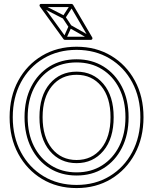

<svg xmlns="http://www.w3.org/2000/svg" viewBox="-20 -938 780 978"><path d="M370 -60Q296 -60 240 -95.5Q184 -131 152.5 -194Q121 -257 121 -341Q121 -341 121 -341Q121 -341 121 -341Q121 -425 152.5 -488Q184 -551 240 -585.5Q296 -620 370 -620Q370 -620 370 -620Q370 -620 370 -620Q444 -620 500 -585Q556 -550 587.5 -487.5Q619 -425 619 -341Q619 -341 619 -341Q619 -341 619 -341Q619 -257 587.5 -194Q556 -131 500 -95.5Q444 -60 370 -60Q370 -60 370 -60Q370 -60 370 -60ZM370 -44Q370 -44 370 -44Q370 -44 370 -44Q448 -44 507.5 -81Q567 -118 601 -185Q635 -252 635 -341Q635 -341 635 -341Q635 -341 635 -341Q635 -430 601 -496Q567 -562 507.5 -599Q448 -636 370 -636Q370 -636 370 -636Q370 -636 370 -636Q292 -636 232.5 -599.5Q173 -563 139 -496.5Q105 -430 105 -341Q105 -341 105 -341Q105 -341 105 -341Q105 -252 139 -185Q173 -118 232.5 -81Q292 -44 370 -44ZM370 -123Q292 -123 244.5 -181.5Q197 -240 197 -341Q197 -442 244.5 -499.5Q292 -557 370 -557Q448 -557 495.5 -499.5Q543 -442 543 -341Q543 -240 495.5 -181.5Q448 -123 370 -123ZM370 4Q275 4 201.5 -40.5Q128 -85 86.5 -163Q45 -241 45 -341Q45 -441 86.5 -518.5Q128 -596 201.5 -640Q275 -684 370 -684Q465 -684 538.5 -640Q612 -596 653.5 -518.5Q695 -441 695 -341Q695 -241 653.5 -163Q612 -85 538.5 -40.5Q465 4 370 4ZM370 -107Q454 -107 506.5 -169.5Q559 -232 559 -341Q559 -449 506.5 -511Q454 -573 370 -573Q286 -573 233.5 -511.5Q181 -450 181 -341Q181 -232 233.5 -169.5Q286 -107 370 -107ZM370 20Q469 20 546 -26.5Q623 -73 667 -154.5Q711 -236 711 -341Q711 -446 667 -527Q623 -608 546 -654Q469 -700 370 -700Q271 -700 194 -654Q117 -608 73 -527Q29 -446 29 -341Q29 -236 73 -154.5Q117 -73 194 -26.5Q271 20 370 20ZM330 -799 344 -807 313 -854 299 -846ZM193 -917 185 -903 302 -843Q305 -842 308 -842.5Q311 -843 313 -846L352 -906L338 -914L299 -854Q298 -852 305 -854Q312 -856 310 -857ZM439 -736 447 -750 341 -810Q338 -812 335 -811Q332 -810 330 -806L303 -746L317 -740L344 -800Q346 -803 338 -800.5Q330 -798 333 -796ZM443 -751H310L316 -748L195 -915L189 -902H345L338 -906L436 -739ZM443 -735Q448 -735 450 -739Q452 -743 450 -747L352 -914Q348 -918 345 -918H189Q184 -918 182 -914Q180 -910 183 -905L304 -738Q305 -737 306.5 -736Q308 -735 310 -735Z"/></svg>

Font: Tilt Prism
Style: Regular
Weight: 400
Version: Version 1.000